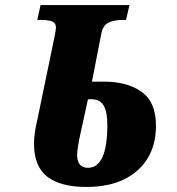

<svg xmlns="http://www.w3.org/2000/svg" viewBox="-20 -734 701 762"><path d="M115 -164Q115 -203 128 -258L197 -591Q202 -616 202 -625Q202 -643 187 -649Q172 -655 139 -655H128L141 -714H494L480 -655H468Q433 -655 410.5 -644Q388 -633 382 -600L345 -410H393Q485 -410 542 -369.5Q599 -329 599 -236Q599 -123 525.5 -57.5Q452 8 323 8Q221 8 168 -32.5Q115 -73 115 -164ZM406 -239Q406 -291 391 -315.5Q376 -340 344 -340H329L300 -207Q286 -145 286 -116Q288 -68 329 -68Q406 -68 406 -239Z"/></svg>

Font: Noto Serif NarrowBlack
Style: Italic
Weight: 900
Width: 4
Italic angle: -12°
Designer: Monotype Design Team
Foundry: Monotype Imaging Inc.
Version: Version 1.001